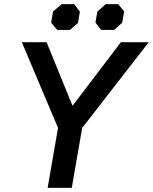

<svg xmlns="http://www.w3.org/2000/svg" viewBox="-20 -903 735 923"><path d="M259 -288 85 -700H204L328 -396H330L561 -700H695L375 -288L325 0H209ZM226 -794 235 -848 277 -883H336L364 -847L355 -793L316 -759H255ZM439 -795 448 -847 488 -883H548L577 -848L567 -793L528 -759H466Z"/></svg>

Font: Chakra Petch SemiBold
Style: Italic
Weight: 600
Italic angle: -10°
Designer: Katatrad Aksorn Co.,Ltd.
Foundry: Cadson Demak Co.,Ltd.
Version: Version 1.000; ttfautohint (v1.6)